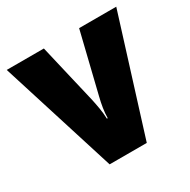

<svg xmlns="http://www.w3.org/2000/svg" viewBox="-130 -675 788 797"><g transform="rotate(-30 263.5 -276.5)"><path d="M175 0H353L526 -553H348L278 -266C270 -234 264 -200 264 -170H260C259 -205 252 -238 246 -267L179 -553H1Z"/></g></svg>

Font: Noto Sans Gurmukhi Condensed Black
Style: Regular
Weight: 900
Width: 3
Designer: Jelle Bosma - Monotype Design Team
Foundry: Monotype Imaging Inc.
Version: Version 2.004